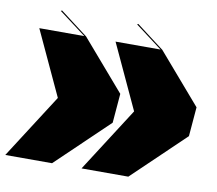

<svg xmlns="http://www.w3.org/2000/svg" viewBox="-78 -764 962 853"><g transform="rotate(10 403.5 -338.0)"><path d="M454 -356 443 -224 209 0H-2L184 -290L49 -581H252L130 -673L135 -676L260 -581ZM798 -356 787 -224 553 0H342L528 -290L393 -581H596L474 -673L479 -676L604 -581Z"/></g></svg>

Font: FFF_HK Layer Front
Style: Regular
Weight: 400
Italic angle: -5°
Designer: bBox Type GmbH
Foundry: bBox Type GmbH
Version: Version 0.002